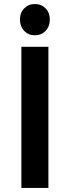

<svg xmlns="http://www.w3.org/2000/svg" viewBox="-20 -932 346 952"><path d="M100 -890.5Q121 -912 153 -912Q185 -912 206 -890.5Q227 -869 227 -835Q227 -801 206 -779Q185 -757 153 -757Q121 -757 100 -779Q79 -801 79 -835Q79 -869 100 -890.5ZM86 -700H220V0H86Z"/></svg>

Font: Montserrat arm Medium
Style: Regular
Weight: 500
Designer: Julieta Ulanovsky
Foundry: Julieta Ulanovsky
Version: Version 6.000;PS 006.000;hotconv 1.0.88;makeotf.lib2.5.64775